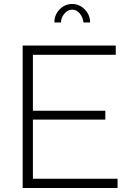

<svg xmlns="http://www.w3.org/2000/svg" viewBox="-20 -937 652 957"><path d="M566 -46V0H93V-710H557V-664H144V-385H505V-341H144V-46ZM340 -889Q318 -889 301 -869Q284 -849 284 -825H251Q251 -863 277 -890Q303 -917 340 -917Q376 -917 402.5 -890Q429 -863 429 -825H396Q393 -852 377 -870.5Q361 -889 340 -889Z"/></svg>

Font: Raleway Light
Style: Regular
Weight: 300
Designer: Matt McInerney, Pablo Impallari, Rodrigo Fuenzalida
Foundry: Matt McInerney, Pablo Impallari, Rodrigo Fuenzalida
Version: Version 4.026